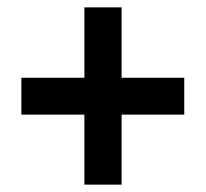

<svg xmlns="http://www.w3.org/2000/svg" viewBox="-20 -614 559 521"><path d="M310 -594H209V-403H38V-303H209V-113H310V-303H480V-403H310Z"/></svg>

Font: Noto Sans UI SemiCondensed
Style: Bold Italic
Weight: 700
Width: 4
Designer: Monotype Design Team
Foundry: Monotype Imaging Inc.
Version: 1.001